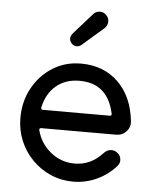

<svg xmlns="http://www.w3.org/2000/svg" viewBox="-55 -808 710 878"><g transform="rotate(5 300.5 -369.5)"><path d="M395 -688 297 -603Q286 -595 276 -595Q263 -595 253 -605Q243 -615 243 -628Q243 -639 251 -650L338 -748Q350 -762 369 -762Q386 -762 398 -749Q410 -737 410 -720Q410 -702 395 -688ZM313 23Q258 23 210 2Q162 -19 125.5 -56Q89 -93 68.5 -142Q48 -191 48 -247Q48 -323 82 -384.5Q116 -446 173.5 -482Q231 -518 303 -518Q407 -518 474 -453Q541 -388 553 -275Q556 -248 537.5 -228Q519 -208 490 -208H147Q137 -208 139 -198Q155 -137 203 -98.5Q251 -60 313 -60Q387 -60 441 -119Q456 -136 477 -136Q490 -136 501 -128Q520 -115 520 -93Q520 -79 511 -68Q474 -25 422 -1Q370 23 313 23ZM139 -302V-300Q139 -292 147 -292H454Q464 -292 462 -302Q433 -439 303 -439Q239 -439 196 -403Q153 -367 139 -302Z"/></g></svg>

Font: Kiwi Maru Medium
Style: Regular
Weight: 500
Designer: Hiroki-Chan
Version: Version 1.100